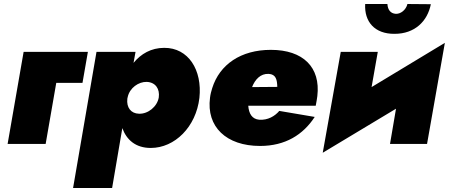

<svg xmlns="http://www.w3.org/2000/svg" viewBox="-20 -719 2242 959"><path d="M98 -460 18 0H208L261 -305H392L419 -460Z M540 220 591 -79C612 -21 657 20 733 20C853 20 959 -85 976 -230C991 -369 921 -481 800 -480C735 -480 684 -450 647 -405L657 -460H462L345 220ZM773 -232C765 -186 719 -149 674 -151C634 -152 611 -182 616 -226L618 -235C628 -280 672 -311 713 -310C757 -308 779 -275 773 -232Z M1552 -135 1375 -165C1353 -139 1318 -118 1275 -121C1239 -124 1223 -151 1220 -191H1557C1561 -209 1563 -227 1565 -239C1582 -383 1494 -470 1333 -470C1183 -470 1077 -397 1040 -279C1035 -263 1031 -248 1029 -231C1010 -86 1110 10 1279 10C1405 10 1494 -46 1552 -135ZM1322 -350C1359 -348 1364 -320 1365 -285L1239 -284C1254 -322 1281 -352 1322 -350Z M1804 -699C1799 -611 1851 -549 1951 -550C2051 -550 2115 -612 2132 -698L2015 -699C2008 -669 1980 -648 1956 -650C1932 -652 1917 -668 1915 -699ZM1867 -460H1682L1592 44L1958 -176L1928 0H2113L2202 -505L1836 -284Z"/></svg>

Font: Jost* Black
Style: Italic
Weight: 900
Italic angle: -10°
Version: Version 3.7